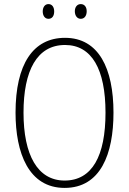

<svg xmlns="http://www.w3.org/2000/svg" viewBox="-20 -909 631 939"><path d="M189 -853C189 -833 199 -817 217 -817C235 -817 245 -831 245 -853C245 -874 235 -889 217 -889C199 -889 189 -873 189 -853ZM346 -854C346 -833 357 -817 375 -817C393 -817 404 -832 404 -854C404 -875 393 -889 375 -889C357 -889 346 -874 346 -854ZM535 -358C535 -574 463 -724 298 -724C141 -724 56 -594 56 -358C56 -161 120 10 296 10C472 10 535 -156 535 -358ZM95 -358C95 -564 161 -689 298 -689C429 -689 496 -570 496 -358C496 -147 431 -26 296 -26C164 -26 95 -151 95 -358Z"/></svg>

Font: Noto Sans Myanmar Condensed ExtraLight
Style: Regular
Weight: 200
Width: 3
Designer: Monotype Design Team
Foundry: Monotype Imaging Inc.
Version: Version 2.107